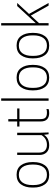

<svg xmlns="http://www.w3.org/2000/svg" viewBox="1175 -2015 850 3240"><g transform="rotate(-90 1600.0 -395.0)"><path d="M55 -255V-275Q55 -392 108.5 -466Q162 -540 270 -540Q378 -540 431.5 -466Q485 -392 485 -275V-255Q485 -138 431.5 -64Q378 10 270 10Q162 10 108.5 -64Q55 -138 55 -255ZM443 -255V-275Q443 -380 399.5 -441Q356 -502 270 -502Q184 -502 140.5 -441Q97 -380 97 -275V-255Q97 -150 140.5 -89Q184 -28 270 -28Q356 -28 399.5 -89Q443 -150 443 -255Z M605 -530H645V-160Q645 -92 680 -60Q715 -28 775 -28Q882 -28 940 -120V-530H980V-150L985 0H955L945 -77Q890 10 765 10Q691 10 648 -34.5Q605 -79 605 -155Z M1210 -530H1390V-492H1210V-140Q1210 -75 1236 -51.5Q1262 -28 1320 -28Q1360 -28 1380 -37V0Q1357 10 1310 10Q1246 10 1208 -25Q1170 -60 1170 -135V-492H1085V-530H1170V-680H1210Z M1520 0V-800H1560V0Z M1695 -255V-275Q1695 -392 1748.5 -466Q1802 -540 1910 -540Q2018 -540 2071.5 -466Q2125 -392 2125 -275V-255Q2125 -138 2071.5 -64Q2018 10 1910 10Q1802 10 1748.5 -64Q1695 -138 1695 -255ZM2083 -255V-275Q2083 -380 2039.5 -441Q1996 -502 1910 -502Q1824 -502 1780.5 -441Q1737 -380 1737 -275V-255Q1737 -150 1780.5 -89Q1824 -28 1910 -28Q1996 -28 2039.5 -89Q2083 -150 2083 -255Z M2235 -255V-275Q2235 -392 2288.5 -466Q2342 -540 2450 -540Q2558 -540 2611.5 -466Q2665 -392 2665 -275V-255Q2665 -138 2611.5 -64Q2558 10 2450 10Q2342 10 2288.5 -64Q2235 -138 2235 -255ZM2623 -255V-275Q2623 -380 2579.5 -441Q2536 -502 2450 -502Q2364 -502 2320.5 -441Q2277 -380 2277 -275V-255Q2277 -150 2320.5 -89Q2364 -28 2450 -28Q2536 -28 2579.5 -89Q2623 -150 2623 -255Z M2790 0V-800H2830V-217L3118 -530H3170L2985 -330L3170 0H3125L2957 -300L2830 -162V0Z"/></g></svg>

Font: Cooper Hewitt
Style: Light
Weight: 703
Designer: Village Type and Design LLC
Foundry: Cooper Hewitt Smithsonian Design Museum
Version: 1.000